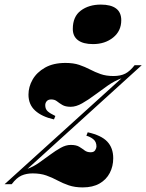

<svg xmlns="http://www.w3.org/2000/svg" viewBox="-81 -802 637 836"><path d="M39 -67Q64 -76 89 -93.5Q114 -111 137.5 -128.5Q161 -146 183.5 -158.5Q206 -171 227 -171Q251 -171 264 -163Q277 -155 287.5 -147Q298 -139 314 -139Q328 -139 333.5 -148Q339 -157 339 -164Q339 -185 325 -196Q311 -207 295 -211L301 -226Q360 -213 386 -185.5Q412 -158 412 -113Q412 -78 397 -49Q382 -20 352.5 -3Q323 14 279 14Q245 14 218.5 5Q192 -4 169 -16.5Q146 -29 120.5 -38Q95 -47 61 -47Q34 -47 12.5 -37.5Q-9 -28 -30 0H-61L448 -461Q418 -450 388.5 -429.5Q359 -409 331 -388Q303 -367 276.5 -352Q250 -337 227 -337Q204 -337 190.5 -345Q177 -353 167 -361Q157 -369 142 -369Q129 -369 122.5 -361.5Q116 -354 116 -344Q116 -327 126.5 -317.5Q137 -308 160 -297L154 -282Q101 -294 72 -320.5Q43 -347 43 -390Q43 -424 61 -455.5Q79 -487 115 -507.5Q151 -528 204 -528Q239 -528 264 -519.5Q289 -511 311 -499.5Q333 -488 357 -479.5Q381 -471 413 -471Q444 -471 464.5 -481.5Q485 -492 505 -518H536ZM236 -676Q236 -730 271 -756Q306 -782 358 -782Q402 -782 424.5 -765Q447 -748 447 -714Q447 -667 411.5 -638.5Q376 -610 324 -610Q281 -610 258.5 -627Q236 -644 236 -676Z"/></svg>

Font: Playfair Display Black
Style: Italic
Weight: 900
Italic angle: -14°
Designer: Claus Eggers Sørensen
Foundry: Claus Eggers Sørensen
Version: Version 1.203